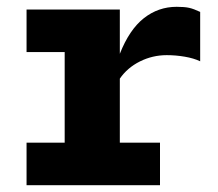

<svg xmlns="http://www.w3.org/2000/svg" viewBox="-20 -544 640 564"><path d="M58 0V-125H170V-391H58V-516H332V-386Q360 -457 402.5 -490.5Q445 -524 499 -524Q522 -524 535.5 -521Q549 -518 568 -509V-364Q549 -373 522.5 -377.5Q496 -382 470 -382Q428 -382 391 -363.5Q354 -345 332 -313V-125H450V0Z"/></svg>

Font: Red Hat Mono
Style: Bold
Weight: 700
Monospace: yes
Designer: Pentagram, MCKL
Foundry: Pentagram, MCKL
Version: Version 1.023; ttfautohint (v1.8.3)